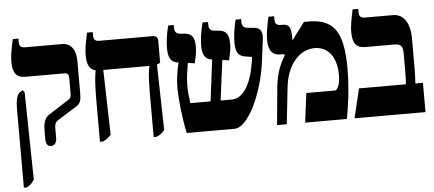

<svg xmlns="http://www.w3.org/2000/svg" viewBox="-56 -775 2585 1143"><g transform="rotate(-5 1237.0 -203.5)"><path d="M226 7C247 7 260 -11 260 -37V-85C260 -117 262 -131 283 -144L398 -216C421 -230 426 -253 426 -290V-485C426 -554 394 -592 343 -592H123C100 -592 88 -601 88 -625V-647H54C39 -578 34 -544 34 -513C34 -448 55 -417 108 -417H345C360 -417 369 -407 369 -392V-297C369 -275 366 -267 352 -258L229 -179C201 -160 195 -125 195 -84V-37C195 -7 207 7 226 7ZM43 240H60C79 231 90 222 106 197L97 -326L86 -339L69 -328C52 -317 43 -285 43 -228Z M518 7H536C558 -2 567 -10 585 -29L575 -417H850V-415C845 -391 839 -355 839 -257V7H856C879 -2 887 -10 905 -29L896 -421L916 -430V-560C916 -582 906 -592 883 -592H567C544 -592 532 -601 532 -625V-647H498C483 -578 478 -543 478 -512C478 -458 493 -428 529 -419V-416C525 -392 518 -355 518 -257Z M1037 0H1323C1405 0 1496 -197 1520 -383L1537 -516C1541 -549 1536 -584 1496 -588L1448 -593C1429 -595 1419 -607 1419 -630V-647H1386C1372 -593 1367 -546 1367 -512C1367 -458 1380 -431 1421 -424L1464 -417L1460 -389C1442 -265 1393 -175 1323 -175H1255L1286 -414L1326 -409C1334 -446 1341 -470 1341 -506C1341 -563 1324 -586 1281 -590L1250 -593C1231 -595 1221 -607 1221 -630V-647H1188C1174 -593 1168 -546 1168 -511C1168 -468 1177 -429 1223 -423H1226L1195 -175H1074C1069 -209 1065 -250 1065 -282C1065 -329 1074 -378 1080 -415L1121 -409C1129 -446 1136 -470 1136 -507C1136 -563 1120 -586 1077 -590L1045 -593C1027 -595 1016 -607 1016 -630V-647H983C969 -593 964 -546 964 -513C964 -458 978 -430 1019 -423L1025 -422C1013 -375 1005 -317 1005 -271C1005 -210 1019 -81 1037 0Z M1577 0H1635L1659 -220C1673 -348 1745 -437 1839 -437C1914 -437 1970 -381 1970 -263C1970 -241 1968 -220 1960 -200C1953 -183 1946 -175 1937 -175H1767L1745 0H1994C2017 -119 2024 -222 2024 -299C2024 -526 1964 -598 1815 -598H1790L1713 -495L1712 -496V-517C1712 -572 1699 -592 1663 -592H1651C1628 -592 1616 -601 1616 -625V-647H1582C1567 -578 1562 -544 1562 -513C1562 -448 1583 -417 1636 -417H1649C1654 -417 1659 -416 1659 -412C1659 -410 1658 -408 1655 -403C1640 -378 1607 -321 1598 -224Z M2040 0H2464V-175H2419C2421 -202 2422 -252 2422 -275V-443C2422 -537 2385 -592 2321 -592H2154C2131 -592 2119 -601 2119 -625V-647H2085C2070 -578 2065 -543 2065 -512C2065 -448 2087 -417 2139 -417H2312C2354 -417 2365 -403 2365 -358V-262C2365 -208 2364 -189 2362 -175H2082Z"/></g></svg>

Font: Noto Serif Hebrew ExtraCondensed Black
Style: Regular
Weight: 900
Width: 2
Designer: Monotype Design Team
Foundry: Monotype Imaging Inc.
Version: Version 2.004